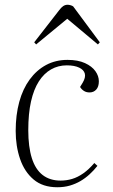

<svg xmlns="http://www.w3.org/2000/svg" viewBox="-20 -774 475 808"><path d="M264 -522Q308 -522 337.5 -508.5Q367 -495 381.5 -474.5Q396 -454 396 -432Q396 -409 385 -397Q374 -385 357 -385Q343 -385 333 -391.5Q323 -398 317 -408L328 -426Q341 -448 337 -464Q333 -480 313 -489.5Q293 -499 261 -499Q225 -499 195 -482Q165 -465 143.5 -431.5Q122 -398 110.5 -347Q99 -296 99 -226Q99 -156 114 -108.5Q129 -61 159.5 -37.5Q190 -14 235 -14Q260 -14 283.5 -21Q307 -28 330.5 -44.5Q354 -61 377 -88L390 -76Q375 -57 357 -40.5Q339 -24 318.5 -12Q298 0 274 7Q250 14 221 14Q160 14 121.5 -18.5Q83 -51 64.5 -105Q46 -159 46 -223Q46 -290 61 -345Q76 -400 105 -439.5Q134 -479 174 -500.5Q214 -522 264 -522ZM400 -596 392 -587 263 -695 132 -587 124 -596 229 -731Q237 -742 245.5 -748Q254 -754 265 -754Q270 -754 277 -752Q284 -750 288 -747Z"/></svg>

Font: Literata 60pt ExtraLight
Style: Italic
Weight: 250
Italic angle: -2°
Designer: Latin by Veronika Burian and Jose Scaglione. Greek by Irene Vlachou. Cyrillic by Vera Evstafieva
Foundry: TypeTogether
Version: Version 3.103;gftools[0.9.29]